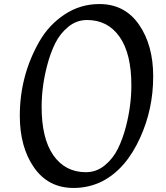

<svg xmlns="http://www.w3.org/2000/svg" viewBox="-20 -909 822 950"><path d="M630 -487Q630 -644 571.5 -727Q513 -810 411 -810Q359 -810 318 -776.5Q277 -743 253 -694.5Q229 -646 213 -584Q186 -481 186 -380Q186 -223 244.5 -140Q303 -57 405 -57Q457 -57 498 -90.5Q539 -124 563 -172.5Q587 -221 603 -282Q630 -386 630 -487ZM344 21Q219 21 148.5 -80Q78 -181 78 -336Q78 -536 176 -706Q223 -787 300.5 -838Q378 -889 472 -889Q597 -889 667.5 -787.5Q738 -686 738 -531Q738 -370 674 -229Q604 -73 486 -12Q420 21 344 21Z"/></svg>

Font: Paprika
Style: Regular
Weight: 400
Designer: Eduardo Rodriguez Tunni
Foundry: Eduardo Rodriguez Tunni
Version: Version 1.001